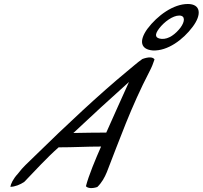

<svg xmlns="http://www.w3.org/2000/svg" viewBox="-20 -916 1017 963"><path d="M70 -45C45 -18 34 7 32 21C54 21 82 10 102 -4C158 -62 214 -124 274 -177C353 -177 411 -181 487 -181C460 -120 424 -34 411 18C419 28 441 31 468 22C490 1 505 -26 516 -53C579 -214 637 -379 730 -558C741 -579 749 -599 755 -618C747 -631 724 -631 694 -620C668 -602 643 -579 617 -558C480 -445 308 -284 156 -135C113 -92 98 -82 70 -45ZM719 -771C676 -711 685 -668 746 -663C821 -659 899 -718 946 -781C993 -843 987 -896 922 -896C850 -896 770 -839 719 -771ZM348 -249C445 -340 520 -409 627 -505C595 -433 547 -329 513 -251C456 -251 407 -250 348 -249ZM778 -773C804 -807 847 -838 879 -838C910 -838 908 -808 885 -777C862 -747 827 -718 790 -721C759 -724 753 -740 778 -773Z"/></svg>

Font: Snowfall
Style: SuperObl
Weight: 400
Designer: Jasper
Foundry: Cannot Into Space Fonts
Version: Version 0.9